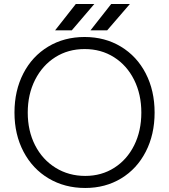

<svg xmlns="http://www.w3.org/2000/svg" viewBox="-20 -923 841 955"><path d="M52 -363Q52 -472 96 -557.5Q140 -643 219.5 -691Q299 -739 401 -739Q502 -739 581.5 -691Q661 -643 705 -557.5Q749 -472 749 -363Q749 -254 705 -168.5Q661 -83 582.5 -35.5Q504 12 404 12Q302 12 222 -35.5Q142 -83 97 -168.5Q52 -254 52 -363ZM683 -363Q683 -454 647 -526Q611 -598 547 -638.5Q483 -679 401 -679Q319 -679 255 -638.5Q191 -598 154.5 -526Q118 -454 118 -363Q118 -272 154.5 -200.5Q191 -129 256.5 -88.5Q322 -48 404 -48Q485 -48 548.5 -88.5Q612 -129 647.5 -200.5Q683 -272 683 -363ZM533 -903H626L513 -772H430ZM357 -903H449L337 -772H254Z"/></svg>

Font: 寒蝉端黑体 Light
Style: Regular
Weight: 300
Designer: ChillDuanSans {Warren2060}; 
Source Han Sans {Ryoko NISHIZUKA 西塚涼子 (kana, bopomofo & ideographs); Paul D. Hunt (Latin, G
Foundry: ChillType&Adobe
Version: Version 1.300;Glyphs 3.3 (3306)